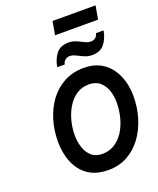

<svg xmlns="http://www.w3.org/2000/svg" viewBox="-193 -1205 1095 1330"><g transform="rotate(-20 354.5 -539.5)"><path d="M372 12Q300.5 12 250.2 -13.2Q200 -38.5 168.8 -82Q137.5 -125.5 123.2 -180.2Q109 -235 109 -293.5Q109 -374.5 131.5 -449.5Q154 -524.5 197.5 -583.8Q241 -643 305 -677.5Q369 -712 452 -712Q518.5 -712 567.2 -687Q616 -662 647.2 -619.2Q678.5 -576.5 693.8 -522.8Q709 -469 709 -411.5Q709 -328 685.8 -251.8Q662.5 -175.5 619 -116Q575.5 -56.5 513 -22.2Q450.5 12 372 12ZM371.5 -107.5Q421.5 -107.5 460.8 -132Q500 -156.5 527.8 -199.2Q555.5 -242 570 -296.8Q584.5 -351.5 584.5 -411.5Q584.5 -455.5 570.8 -497Q557 -538.5 526.2 -565.5Q495.5 -592.5 444.5 -592.5Q393.5 -592.5 354.2 -566.5Q315 -540.5 288 -497Q261 -453.5 247.2 -400.5Q233.5 -347.5 233.5 -293.5Q233.5 -247.5 247 -205Q260.5 -162.5 290.8 -135Q321 -107.5 371.5 -107.5ZM538.5 -775Q511 -775 489.5 -783.5Q468 -792 451 -801Q437 -808.5 421.5 -815.2Q406 -822 388.5 -822Q370.5 -822 356 -811.8Q341.5 -801.5 336 -779H281Q291 -838 321.5 -875.5Q352 -913 411.5 -913Q439.5 -913 460.8 -904.5Q482 -896 500 -886.5Q514.5 -879 529.8 -872.8Q545 -866.5 562 -866.5Q580 -866.5 594.2 -876.5Q608.5 -886.5 614 -909H670Q659 -850 628.8 -812.5Q598.5 -775 538.5 -775ZM342.5 -992 360 -1091H677L659.5 -992Z"/></g></svg>

Font: Overpass
Style: Bold Italic
Weight: 700
Italic angle: -10°
Designer: Delve Withrington, Dave Bailey, Thomas Jockin
Foundry: Delve Fonts LLC
Version: Version 4.000; ttfautohint (v1.8.3)